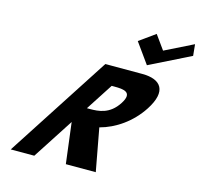

<svg xmlns="http://www.w3.org/2000/svg" viewBox="-153 -1316 1537 1481"><g transform="rotate(15 616.0 -576.0)"><path d="M917.2 -1152 790.2 -1061 906.3 -899 1232.2 -1061 1223.2 -1152 997.6 -1040ZM594.4 -825 60 0H248L459.2 -326L500 0H739L675.9 -341C797.6 -373 919.4 -456 999.7 -580C1104.6 -742 1042.4 -825 889.4 -825ZM545.3 -459 685.2 -675H707.2C778.2 -675 860 -670 793.3 -567C726.5 -464 638.3 -459 567.3 -459Z"/></g></svg>

Font: Hussar
Style: BdWodka
Weight: 700
Foundry: Cannot Into Space Fonts
Version: Version 2.00